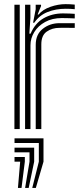

<svg xmlns="http://www.w3.org/2000/svg" viewBox="-20 -623 401 927"><path d="M101.1 0V-600H126.6L126.8 -536.4L121.7 -460.5H127.8Q149.2 -511.1 190.4 -534.7Q231.7 -558.3 284 -558.3Q297.5 -558.3 316.2 -557.6Q334.8 -556.9 340.9 -556.2V-534Q332.8 -534.7 313.1 -535.2Q293.4 -535.8 278.7 -535.8Q232.2 -535.8 198.1 -517Q164 -498.3 145.6 -468.3Q127.1 -438.4 127.1 -404.4V0ZM49.6 0V-600H75.3V0ZM152.5 0V-406.7Q152.5 -457.4 186.9 -484.2Q221.2 -511.1 267.4 -511.1Q284.4 -511.1 305.1 -511Q325.9 -511 340.9 -510.9V-488.4Q326.1 -488.7 304.6 -488.7Q283.1 -488.6 267.3 -488.6Q231.6 -488.6 205.5 -470.3Q179.5 -452 179.5 -409.3V0ZM139.7 -513.3 152.3 -578.1V-600H177.9L178.3 -594.3L161.7 -552.8H166.4Q186.2 -577.1 223.6 -590.1Q261.1 -603 296.1 -603Q304.5 -603 318.2 -602.5Q332 -601.9 340.9 -600.8V-578.6Q333.6 -579.6 320.7 -580.2Q307.9 -580.7 297.5 -580.7Q249.4 -580.7 209.8 -565Q170.2 -549.4 145.5 -513.3ZM135.7 284.4 167.5 157.6V67.5H50.1V45H190V157.6L153 284.4ZM66.6 284.4 77.4 157.6H50.1V135H99.9V157.6L83.9 284.4ZM101.2 284.4 122.5 157.6V112.5H50.1V90H145V157.6L118.5 284.4Z"/></svg>

Font: Big Shoulders Inline Text SC Thin
Style: Regular
Weight: 100
Designer: Patric King
Foundry: XO Type Co
Version: Version 2.002